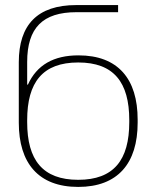

<svg xmlns="http://www.w3.org/2000/svg" viewBox="-20 -727 604 756"><path d="M522 -244V-256C522 -416 445 -509 289 -509C191 -509 125 -471 90 -394H87V-483C87 -617 148 -679 281 -679H445V-707H280C127 -707 54 -629 54 -482V-244C54 -85 131 9 288 9C444 9 522 -84 522 -244ZM87 -246V-254C87 -403 148 -481 288 -481C428 -481 489 -403 489 -254V-246C489 -97 428 -19 288 -19C148 -19 87 -97 87 -246Z"/></svg>

Font: LT Wave Text Thin
Style: Regular
Weight: 100
Designer: Daniel Lyons
Version: Version 2.5 (Glyphs App)